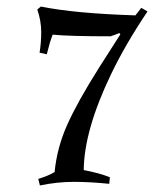

<svg xmlns="http://www.w3.org/2000/svg" viewBox="-20 -556 515 587"><path d="M314 6Q256 0 205.5 0Q155 0 102 11L97 -9Q129 -19 147 -30Q154 -104 185.5 -174.5Q217 -245 284 -351L348 -451L345 -455Q331 -449 318 -445Q193 -445 141 -450Q132 -427 123 -390L101 -395Q106 -425 106 -458.5Q106 -492 94 -527L105 -536Q207 -515 394 -509Q403 -520 412 -532L431 -521Q363 -420 319 -328Q237 -157 236 -36Q284 -27 316 -14Z"/></svg>

Font: Almendra SC
Style: Regular
Weight: 400
Designer: Ana Sanfelippo
Foundry: Ana Sanfelippo
Version: Version 1.002